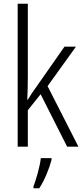

<svg xmlns="http://www.w3.org/2000/svg" viewBox="-20 -780 441 1021"><path d="M128 -373V-760H74V0H128V-194L196 -279L337 0H397L233 -322L384 -532H323L169 -312C154 -292 141 -272 128 -250H125C127 -291 128 -330 128 -373ZM254 70V61H197C193 102 172 176 158 211V221H189C217 178 242 117 254 70Z"/></svg>

Font: Noto Sans Arabic Cond Light
Style: Regular
Weight: 300
Width: 3
Designer: Monotype Design Team, Nadine Chahine, Nizar Qandah and Khaled Hosny
Foundry: Monotype Imaging Inc.
Version: Version 2.012